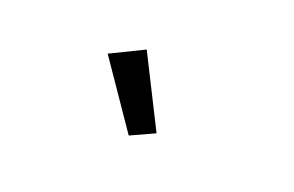

<svg xmlns="http://www.w3.org/2000/svg" viewBox="-42 -908 684 446"><g transform="rotate(20 300.0 -685.0)"><path d="M180 -746 262 -786 350 -611 291 -584Z"/></g></svg>

Font: IBM Plex Sans Arabic Text
Style: Regular
Weight: 450
Designer: Mike Abbink, Paul van der Laan, Pieter van Rosmalen, Wael Morcos, Khajak Apelian
Foundry: Bold Monday
Version: Version 1.2